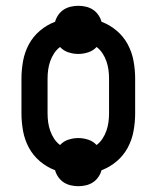

<svg xmlns="http://www.w3.org/2000/svg" viewBox="-20 -591 540 662"><path d="M250 51Q237 51 224 48Q211 45 200 38Q189 31 181 19.5Q173 8 170 -4Q141 -15 117.5 -35Q94 -55 79.5 -82Q65 -109 59.5 -139.5Q54 -170 54 -200V-320Q54 -350 59.5 -380.5Q65 -411 79.5 -438Q94 -465 117.5 -485Q141 -505 170 -516Q173 -528 181 -539.5Q189 -551 200 -558Q211 -565 224 -568Q237 -571 250 -571Q263 -571 276 -568Q289 -565 300 -558Q311 -551 319 -539.5Q327 -528 330 -516Q359 -505 382.5 -485Q406 -465 420.5 -438Q435 -411 440.5 -380.5Q446 -350 446 -320V-200Q446 -170 440.5 -139.5Q435 -109 420.5 -82Q406 -55 382.5 -35Q359 -15 330 -4Q327 8 319 19.5Q311 31 300 38Q289 45 276 48Q263 51 250 51ZM313 -91Q325 -100 333.5 -113Q342 -126 347 -140.5Q352 -155 354 -170Q356 -185 356 -200V-320Q356 -335 354 -350Q352 -365 347 -379.5Q342 -394 333.5 -407Q325 -420 313 -429Q301 -416 284 -410.5Q267 -405 250 -405Q233 -405 216 -410.5Q199 -416 187 -429Q175 -420 166.5 -407Q158 -394 153 -379.5Q148 -365 146 -350Q144 -335 144 -320V-200Q144 -185 146 -170Q148 -155 153 -140.5Q158 -126 166.5 -113Q175 -100 187 -91Q199 -104 216 -109.5Q233 -115 250 -115Q267 -115 284 -109.5Q301 -104 313 -91Z"/></svg>

Font: Iosevka Bendy Medium
Style: Regular
Weight: 500
Monospace: yes
Designer: Belleve Invis
Foundry: Belleve Invis
Version: Version 30.1.2